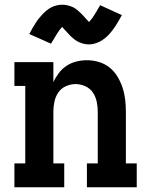

<svg xmlns="http://www.w3.org/2000/svg" viewBox="-20 -793 640 813"><path d="M41 0V-101H87V-429H41V-530H206V-445Q215 -465 229 -483.5Q243 -502 262 -514.5Q281 -527 303.5 -532.5Q326 -538 348 -538Q374 -538 399 -530.5Q424 -523 444 -507Q464 -491 477.5 -468.5Q491 -446 499 -421.5Q507 -397 510 -371.5Q513 -346 513 -320V-101H559V0H348V-101H394V-320Q394 -341 389.5 -362.5Q385 -384 373 -401.5Q361 -419 341 -428Q321 -437 300 -437Q279 -437 259 -428Q239 -419 227 -401.5Q215 -384 210.5 -362.5Q206 -341 206 -320V-101H252V0ZM357 -605Q348 -605 339.5 -606.5Q331 -608 322 -611.5Q313 -615 306 -619Q299 -623 291.5 -629Q284 -635 277.5 -641.5Q271 -648 266 -654Q261 -660 254 -667Q247 -674 243 -679Q237 -672 232.5 -666.5Q228 -661 222.5 -652Q217 -643 210.5 -632Q204 -621 196 -608L104 -649Q111 -663 118 -674.5Q125 -686 131.5 -696.5Q138 -707 145 -715.5Q152 -724 159 -731.5Q166 -739 176 -747.5Q186 -756 196.5 -761.5Q207 -767 219 -770Q231 -773 243 -773Q252 -773 260.5 -771.5Q269 -770 278 -767Q287 -764 294 -760Q301 -756 308.5 -749.5Q316 -743 322.5 -737Q329 -731 334 -725Q339 -719 345.5 -712Q352 -705 357 -700Q363 -706 367.5 -712Q372 -718 377.5 -726.5Q383 -735 389.5 -746Q396 -757 404 -771L496 -729Q489 -716 482 -704Q475 -692 468.5 -682Q462 -672 455 -663Q448 -654 441 -646.5Q434 -639 424 -631Q414 -623 403.5 -617.5Q393 -612 381 -608.5Q369 -605 357 -605Z"/></svg>

Font: Iosevka Slab Extended
Style: Bold
Weight: 700
Width: 7
Monospace: yes
Designer: Belleve Invis
Foundry: Belleve Invis
Version: Version 11.1.0; ttfautohint (v1.8.3)